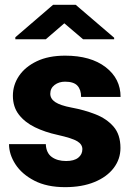

<svg xmlns="http://www.w3.org/2000/svg" viewBox="-20 -770 553 800"><path d="M323.2 -148.4Q323.2 -168.5 302 -181.4Q280.8 -194.3 219.7 -208Q168 -219.2 125.7 -239.7Q83.5 -260.3 58.6 -292.5Q33.7 -324.7 33.7 -371.1Q33.7 -416 59.3 -453.9Q85 -491.7 133.5 -514.9Q182.1 -538.1 251.5 -538.1Q357.9 -538.1 420.2 -490.2Q482.4 -442.4 482.4 -366.2H317.9Q317.9 -396.5 302.5 -413.1Q287.1 -429.7 251 -429.7Q225.6 -429.7 207.5 -416Q189.5 -402.3 189.5 -379.4Q189.5 -358.4 210.4 -344.5Q231.4 -330.6 277.8 -321.8Q331.1 -312 377.4 -293.9Q423.8 -275.9 452.9 -242.7Q481.9 -209.5 481.9 -153.3Q481.9 -106.9 453.6 -69.8Q425.3 -32.7 373.5 -11.5Q321.8 9.8 251 9.8Q175.3 9.8 123 -17.3Q70.8 -44.4 44.2 -85.7Q17.6 -127 17.6 -169.4H170.9Q172.4 -132.8 195.6 -116Q218.8 -99.1 255.4 -99.1Q288.6 -99.1 305.9 -112.8Q323.2 -126.5 323.2 -148.4ZM295.4 -750 455.6 -612.8V-606.4H326.2L248 -672.9L170.9 -606.4H43.9V-614.7L201.2 -750Z"/></svg>

Font: Vazirmatn FD Black
Style: Regular
Weight: 900
Designer: Saber Rastikerdar
Foundry: Saber Rastikerdar
Version: Version 33.003